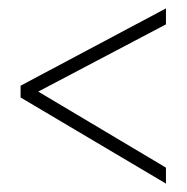

<svg xmlns="http://www.w3.org/2000/svg" viewBox="-20 -582 445 457"><path d="M375 -145 29 -350V-378L375 -562V-524L71 -364L375 -183Z"/></svg>

Font: Noto Sans Khmer ExtraCondensed ExtraLight
Style: Regular
Weight: 250
Width: 2
Designer: Danh Hong and the Monotype Design Team
Foundry: Monotype Imaging Inc.
Version: Version 2.004